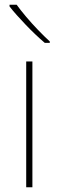

<svg xmlns="http://www.w3.org/2000/svg" viewBox="-20 -786 247 806"><path d="M116 0H90V-528H116ZM50 -766Q65 -745 89 -716.5Q113 -688 140 -660Q167 -632 189 -612V-606H168Q148 -623 127.5 -642.5Q107 -662 87.5 -682.5Q68 -703 50.5 -722.5Q33 -742 20 -759V-766Z"/></svg>

Font: Noto Sans Hebrew Thin Thin
Style: Regular
Weight: 250
Version: Version 3.001